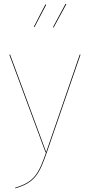

<svg xmlns="http://www.w3.org/2000/svg" viewBox="-20 -806 475 1015"><path d="M326.4 -785.6 259.9 -661.9 263.3 -660.1 330.5 -783.6ZM220.1 -782.8 158.7 -664 162.1 -662.3 224.1 -780.7ZM405.7 -517.2H401.4L224.1 -1.7L33.5 -517.2H29.3L220.9 0H223.5C184.6 111.2 162.6 155.9 60.5 186L60.8 189.6C165.4 159.4 188.3 112.4 227.4 0.2Z"/></svg>

Font: Fira Sans Four
Style: Regular
Weight: 100
Designer: Carrois Corporate & Edenspiekermann AG
Foundry: Carrois Corporate GbR & Edenspiekermann AG
Version: Version 4.203;PS 004.203;hotconv 1.0.88;makeotf.lib2.5.64775